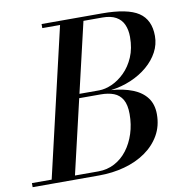

<svg xmlns="http://www.w3.org/2000/svg" viewBox="-129 -828 858 905"><g transform="rotate(-10 300.0 -375.0)"><path d="M-45.5 0V-19.5H49L214.5 -730.5H129.5V-750H417.5Q540.5 -750 593.2 -714.8Q646 -679.5 646 -602Q646 -561.5 626.8 -525.5Q607.5 -489.5 573.5 -460.5Q539.5 -431.5 494.2 -412.2Q449 -393 398 -386.5Q457 -382 500.5 -364.8Q544 -347.5 567.5 -316Q591 -284.5 591 -237Q591 -181 565.8 -137Q540.5 -93 496.5 -62.2Q452.5 -31.5 395 -15.8Q337.5 0 272.5 0ZM160.5 -19.5H272.5Q315 -19.5 350.5 -38.2Q386 -57 411.2 -90.2Q436.5 -123.5 450.5 -167Q464.5 -210.5 464.5 -260Q464.5 -304.5 450 -329.5Q435.5 -354.5 409 -364.8Q382.5 -375 346 -375H224.5L229 -395H342.5Q371 -395 403.5 -409.2Q436 -423.5 464.8 -451.8Q493.5 -480 511.5 -521.5Q529.5 -563 529.5 -618Q529.5 -651.5 518.2 -677Q507 -702.5 482 -716.5Q457 -730.5 417 -730.5H326.5Z"/></g></svg>

Font: Bodoni Moda 11pt Medium
Style: Italic
Weight: 500
Italic angle: -13°
Designer: Owen Earl
Foundry: indestructible type
Version: Version 2.004